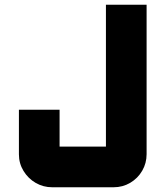

<svg xmlns="http://www.w3.org/2000/svg" viewBox="-20 -644 700 812"><path d="M201 148Q163 148 131 129.5Q99 111 79.5 79Q60 47 60 9V-180H232V-4Q227 -9 222 -14Q217 -19 212 -24H448Q443 -19 438 -14Q433 -9 428 -4V-624H600V8Q600 46 581.5 78Q563 110 531 129Q499 148 460 148Z"/></svg>

Font: Mada Black
Style: Regular
Weight: 900
Designer: Khaled Hosny
Version: Version 1.5